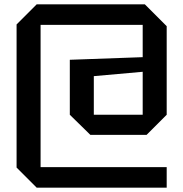

<svg xmlns="http://www.w3.org/2000/svg" viewBox="-20 -720 840 880"><path d="M56 48V-608L148 -700H644L744 -600V-194L652 -102H394L300 -194V-446L634 -458V-606H166V46H744V140H148ZM410 -194H634V-391L410 -371Z"/></svg>

Font: Tektur Medium
Style: Regular
Weight: 500
Designer: Adam Jagosz
Foundry: Adam Jagosz
Version: Version 1.005;gftools[0.9.30]